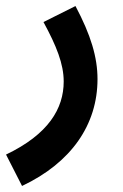

<svg xmlns="http://www.w3.org/2000/svg" viewBox="-54 -386 409 636"><path d="M19 230C182 153 269 27 269 -124C269 -196 247 -270 196 -366L90 -313C133 -234 157 -174 157 -116C157 -26 106 59 -34 126Z"/></svg>

Font: Noto Sans Arabic Cond SemBd
Style: Regular
Weight: 600
Width: 3
Designer: Monotype Design Team, Nadine Chahine, Nizar Qandah and Khaled Hosny
Foundry: Monotype Imaging Inc.
Version: Version 2.012